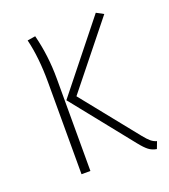

<svg xmlns="http://www.w3.org/2000/svg" viewBox="-106 -609 611 694"><g transform="rotate(-20 199.5 -261.5)"><path d="M368.2 -516.1 171.9 -271 344.2 -56.2Q358.4 -38.6 368.2 -30.5Q377.9 -22.5 390.1 -19L379.9 7.8Q362.3 4.9 349.6 -4.9Q336.9 -14.6 319.8 -36.1L132.8 -270L340.8 -530.8ZM106 -525.9Q127 -443.8 127 -355V0H92.8V-354Q92.8 -448.7 75.2 -521Z"/></g></svg>

Font: Fira Sans Compressed UltraLight
Style: Regular
Weight: 200
Width: 1
Designer: Carrois Corporate & Edenspiekermann AG
Foundry: Carrois Corporate GbR & Edenspiekermann AG
Version: Version 4.203;PS 004.203;hotconv 1.0.88;makeotf.lib2.5.64775